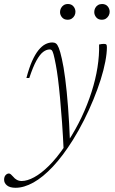

<svg xmlns="http://www.w3.org/2000/svg" viewBox="-103 -652 557 934"><path d="M39.5 -272.5H25.5Q38.5 -322 53.2 -355Q68 -388 84.2 -408Q100.5 -428 117.5 -436.8Q134.5 -445.5 151.5 -445.5Q162 -445.5 169.2 -440.5Q176.5 -435.5 183.2 -418.5Q190 -401.5 198 -365.5Q206.5 -329 214.2 -269.5Q222 -210 228 -131.5Q234 -53 237.5 40L207 85.5Q203.5 9.5 198.8 -56.5Q194 -122.5 189 -176.2Q184 -230 178.8 -270.8Q173.5 -311.5 168.5 -337Q162 -371.5 157.5 -387.5Q153 -403.5 149 -407.5Q145 -411.5 139 -411.5Q123 -411.5 107 -399.5Q91 -387.5 74.2 -357.2Q57.5 -327 39.5 -272.5ZM213 58 227 37Q265 -21 293.8 -81.8Q322.5 -142.5 342.2 -204Q362 -265.5 371.2 -324Q380.5 -382.5 379 -435.5Q385 -437 391.5 -437.8Q398 -438.5 402.5 -438.5Q411.5 -438.5 414.2 -435.5Q417 -432.5 417 -422Q417 -392.5 409.2 -352Q401.5 -311.5 386.8 -264.8Q372 -218 351.5 -168Q331 -118 305.8 -67.8Q280.5 -17.5 251.5 29Q203 106.5 154.5 158.2Q106 210 59.8 235.8Q13.5 261.5 -27 261.5Q-55 261.5 -69 250Q-83 238.5 -83 222.5Q-83 208 -75.8 200Q-68.5 192 -59.5 192Q-55 192 -49.8 196.5Q-44.5 201 -38 208.5Q-32 216.5 -21.5 222.5Q-11 228.5 2.5 228.5Q29.5 228.5 63.2 210.2Q97 192 135 154.5Q173 117 213 58ZM226 -556Q208.5 -556 198.8 -567.5Q189 -579 189 -593.5Q189 -603.5 193.8 -612.5Q198.5 -621.5 207 -627Q215.5 -632.5 227.5 -632.5Q244.5 -632.5 254.2 -621Q264 -609.5 264 -594.5Q264 -585 259.5 -576.2Q255 -567.5 246.5 -561.8Q238 -556 226 -556ZM392 -556Q375 -556 365.2 -567.5Q355.5 -579 355.5 -593.5Q355.5 -603.5 360 -612.5Q364.5 -621.5 373.2 -627Q382 -632.5 393.5 -632.5Q411 -632.5 420.8 -621Q430.5 -609.5 430.5 -594.5Q430.5 -585 425.8 -576.2Q421 -567.5 412.8 -561.8Q404.5 -556 392 -556Z"/></svg>

Font: Newsreader 24pt ExtraLight
Style: Italic
Weight: 250
Italic angle: -17°
Designer: Hugues Gentile
Foundry: Production Type
Version: Version 1.003